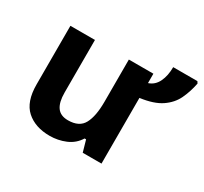

<svg xmlns="http://www.w3.org/2000/svg" viewBox="-133 -814 1072 1010"><g transform="rotate(30 403.0 -309.0)"><path d="M799 -628 806 -617Q795 -562 773.5 -517Q752 -472 706.5 -441Q661 -410 579 -399V0H465L445 -70H436Q410 -28 364.5 -9Q319 10 269 10Q181 10 128 -37.5Q75 -85 75 -190V-546H224V-227Q224 -168 245 -138.5Q266 -109 312 -109Q380 -109 405 -155.5Q430 -202 430 -289V-546H579V-489Q616 -501 634 -538.5Q652 -576 652 -628Z"/></g></svg>

Font: Noto Sans
Style: Bold
Weight: 700
Designer: Monotype Design Team
Foundry: Monotype Imaging Inc.
Version: Version 2.000;GOOG;noto-source:20170915:90ef993387c0; ttfaut